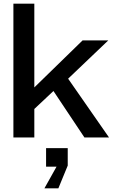

<svg xmlns="http://www.w3.org/2000/svg" viewBox="-20 -749 635 1046"><path d="M53 0V-729H167V0ZM440 0 256 -276 343 -332 574 0ZM155 -144 156 -262 430 -529H570L313 -284L306 -286ZM222 277 288 159H231V58H349V153L298 277Z"/></svg>

Font: Hubot Sans Medium
Style: Regular
Weight: 500
Designer: Deni Anggara
Foundry: GitHub, Inc., Subsidiary of Microsoft Corporation
Version: Version 2.000